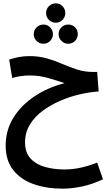

<svg xmlns="http://www.w3.org/2000/svg" viewBox="-20 -859 664 1150"><path d="M355 271Q259 271 182 244Q105 217 59.5 160Q14 103 14 12Q14 -78 59.5 -152.5Q105 -227 185 -281Q265 -335 367 -361Q323 -376 269.5 -391.5Q216 -407 157 -407Q127 -407 100.5 -402.5Q74 -398 53 -392L35 -502Q61 -511 92 -517Q123 -523 155 -523Q214 -523 262 -509Q310 -495 353.5 -476Q397 -457 442 -442.5Q487 -428 539 -428H562L571 -311Q518 -308 458 -294Q398 -280 340 -255Q282 -230 234.5 -194.5Q187 -159 158.5 -112Q130 -65 130 -6Q130 55 163 90.5Q196 126 249.5 141Q303 156 366 156Q414 156 462.5 145.5Q511 135 562 115L597 215Q533 245 471 258Q409 271 355 271ZM314 -723Q290 -723 273 -740Q256 -757 256 -781Q256 -805 273 -822Q290 -839 314 -839Q338 -839 354.5 -822Q371 -805 371 -781Q371 -757 354.5 -740Q338 -723 314 -723ZM240 -597Q216 -597 199 -614Q182 -631 182 -654Q182 -678 199 -695Q216 -712 240 -712Q264 -712 280.5 -695Q297 -678 297 -654Q297 -631 280.5 -614Q264 -597 240 -597ZM389 -597Q365 -597 348 -614Q331 -631 331 -654Q331 -679 348 -695.5Q365 -712 389 -712Q413 -712 429.5 -695.5Q446 -679 446 -654Q446 -631 429.5 -614Q413 -597 389 -597Z"/></svg>

Font: Noto Sans Arabic UI SmCn SmBd
Style: Regular
Weight: 600
Width: 4
Designer: Monotype Design Team, Nadine Chahine and Nizar Qandah
Foundry: Monotype Imaging Inc.
Version: Version 2.010; ttfautohint (v1.8.4.7-5d5b)